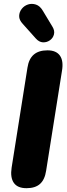

<svg xmlns="http://www.w3.org/2000/svg" viewBox="-20 -978 352 1007"><path d="M119 9Q72 9 52.5 -19Q33 -47 41 -99L124 -623Q131 -669 157 -691.5Q183 -714 229 -714Q275 -714 294.5 -686Q314 -658 305 -606L222 -83Q215 -36 190 -13.5Q165 9 119 9ZM168 -776 100 -852Q80 -873 80.5 -894Q81 -915 94 -931.5Q107 -948 127 -954.5Q147 -961 168.5 -954Q190 -947 205 -921L255 -838Q268 -817 263 -797.5Q258 -778 241.5 -766.5Q225 -755 205 -756Q185 -757 168 -776Z"/></svg>

Font: Nunito ExtraLight Black
Style: Italic
Weight: 900
Italic angle: -9°
Version: Version 3.602